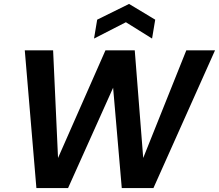

<svg xmlns="http://www.w3.org/2000/svg" viewBox="-20 -956 1113 976"><path d="M165 0 106 -700H250L275 -153L516 -700H665L708 -153L927 -700H1073L760 0H599L555 -510L326 0ZM458 -760 474 -856 636 -936 769 -856 753 -760 620 -843Z"/></svg>

Font: DM Sans 9pt
Style: Bold Italic
Weight: 700
Italic angle: -10°
Version: Version 4.004;gftools[0.9.30]